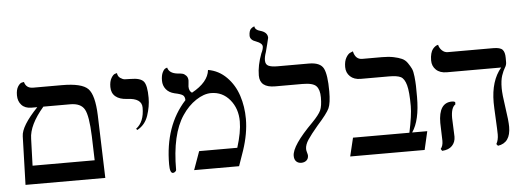

<svg xmlns="http://www.w3.org/2000/svg" viewBox="-50 -886 2838 1038"><g transform="rotate(-5 1369.5 -366.5)"><path d="M184 -413Q104 -320 103 -246L98 -100H435L431 -231Q427 -342 407 -377.5Q387 -413 330 -413ZM51 0 59 -263Q60 -318 151 -413H120Q85 -413 66 -433.5Q47 -454 47 -486Q47 -517 58 -534Q69 -551 80 -553L91 -555Q100 -520 138 -520H294Q402 -520 435.5 -485.5Q469 -451 473 -341L484 0Z M679 -243 673 -250Q718 -283 718 -361Q718 -412 639 -415Q598 -417 576 -435.5Q554 -454 554 -487Q554 -517 564.5 -535Q575 -553 585 -556L596 -559Q598 -541 611 -532Q624 -523 635 -522Q646 -521 667 -521Q720 -521 737.5 -500Q755 -479 755 -411Q755 -364 738.5 -315Q722 -266 679 -243Z M1088 -533Q1146 -523 1188 -480.5Q1230 -438 1249.5 -378.5Q1269 -319 1269 -252Q1269 -173 1239 -83L1210 0H966L1002 -100H1209Q1235 -183 1235 -241Q1235 -311 1195 -359Q1155 -407 1093 -407Q1054 -407 1011 -378.5Q968 -350 936 -302Q869 -203 869 -9Q869 -5 863 0Q857 5 851 5Q834 5 834 -42Q834 -252 952 -381Q952 -400 941.5 -408Q931 -416 897 -423Q867 -430 851 -450Q835 -470 835 -497Q835 -525 843.5 -542Q852 -559 861 -562L869 -565Q877 -533 923 -528Q939 -527 949 -524.5Q959 -522 968.5 -512Q978 -502 978 -485Q978 -476 976.5 -467.5Q975 -459 975 -453Q975 -428 991 -418Q1081 -467 1088 -533Z M1399 -558Q1399 -535 1415.5 -527.5Q1432 -520 1464 -520H1634Q1696 -520 1713.5 -485.5Q1731 -451 1731 -361Q1731 -297 1718.5 -269.5Q1706 -242 1652 -182Q1614 -137 1596.5 -110.5Q1579 -84 1579 -61Q1579 -53 1582.5 -41.5Q1586 -30 1586 -25Q1586 -8 1575 1.5Q1564 11 1547 11Q1530 11 1519.5 0.5Q1509 -10 1509 -30Q1509 -85 1625 -201Q1662 -239 1672.5 -262Q1683 -285 1683 -332Q1683 -374 1665 -393.5Q1647 -413 1590 -413H1442Q1359 -413 1359 -479Q1359 -533 1383 -597Q1394 -619 1394 -633Q1394 -651 1362 -663Q1328 -674 1328 -698Q1328 -711 1331 -720.5Q1334 -730 1338.5 -734.5Q1343 -739 1347.5 -741.5Q1352 -744 1355 -745L1358 -746Q1360 -726 1388 -719Q1427 -708 1427 -678Q1427 -676 1418.5 -642.5Q1410 -609 1408 -602Q1399 -577 1399 -558Z M2031 -520Q2067 -520 2093.5 -514.5Q2120 -509 2138 -501Q2156 -493 2168 -475.5Q2180 -458 2187 -443.5Q2194 -429 2197 -399.5Q2200 -370 2200.5 -349.5Q2201 -329 2201 -289Q2201 -162 2158 -100H2240L2217 0H1813L1837 -100H2143Q2163 -193 2163 -243Q2163 -321 2153 -357Q2143 -393 2123.5 -403Q2104 -413 2060 -413H1906Q1870 -413 1849 -433Q1828 -453 1828 -484Q1828 -516 1840 -536Q1852 -556 1865 -560L1877 -565Q1887 -520 1924 -520Z M2380 -159Q2380 -150 2382 -109Q2384 -68 2384 -58Q2384 -28 2365.5 -8.5Q2347 11 2311 13L2304 2Q2317 -13 2317 -41Q2317 -50 2315.5 -89Q2314 -128 2314 -138Q2314 -248 2387 -248Q2397 -248 2404 -244V-231Q2380 -216 2380 -159ZM2661 -296Q2661 -263 2672 -190.5Q2683 -118 2683 -85Q2683 2 2614 12L2606 2Q2618 -19 2618 -49Q2618 -70 2614.5 -136Q2611 -202 2611 -223Q2611 -341 2668 -408H2373Q2336 -408 2315 -428Q2294 -448 2294 -479Q2294 -500 2298.5 -516Q2303 -532 2309.5 -540Q2316 -548 2323 -553Q2330 -558 2335 -559L2339 -560Q2343 -542 2356.5 -529Q2370 -516 2388 -516H2634Q2672 -516 2684.5 -502.5Q2697 -489 2697 -458V-434Q2697 -419 2688 -405Q2679 -391 2670 -365Q2661 -339 2661 -296Z"/></g></svg>

Font: Linux Libertine Initials O
Style: Initials
Weight: 400
Designer: Philipp H. Poll
Foundry: Philipp H. Poll
Version: Version 5.0.6